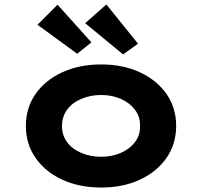

<svg xmlns="http://www.w3.org/2000/svg" viewBox="-20 -831 906 861"><path d="M434 10Q335 10 258.5 -25.5Q182 -61 139 -123.5Q96 -186 96 -266Q96 -347 139 -409Q182 -471 258.5 -506.5Q335 -542 434 -542Q532 -542 608 -506.5Q684 -471 727 -409Q770 -347 770 -266Q770 -186 727 -123.5Q684 -61 608 -25.5Q532 10 434 10ZM434 -128Q482 -128 522 -145.5Q562 -163 585.5 -194Q609 -225 608 -266Q609 -307 585.5 -338.5Q562 -370 522 -387.5Q482 -405 434 -405Q385 -405 344 -387.5Q303 -370 280.5 -338.5Q258 -307 258 -266Q258 -225 280.5 -194Q303 -163 344 -145.5Q385 -128 434 -128ZM532 -587 362 -727 457 -811 599 -635ZM326 -590 148 -720 238 -810 390 -641Z"/></svg>

Font: Lexend Mega
Style: Bold
Weight: 700
Version: Version 1.007